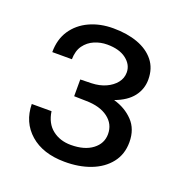

<svg xmlns="http://www.w3.org/2000/svg" viewBox="-93 -915 594 630"><g transform="rotate(20 204.0 -600.5)"><path d="M196.5 -368Q121.5 -368.5 77.2 -407.2Q33 -446 32 -509.5H101Q107 -468.5 133.5 -447.8Q160 -427 198 -427Q245.5 -427 273.2 -448Q301 -469 301 -502Q301 -537 272.8 -558.2Q244.5 -579.5 196 -580L154 -581V-639.5L193.5 -640.5Q221 -641.5 242.5 -651.2Q264 -661 276.8 -677Q289.5 -693 289.5 -713Q289.5 -740 265.2 -758.8Q241 -777.5 198.5 -777.5Q175 -777.5 154 -768.5Q133 -759.5 119.5 -741Q106 -722.5 105.5 -692.5H37Q37 -737 58.2 -768.8Q79.5 -800.5 116.2 -817.5Q153 -834.5 199 -834.5Q247.5 -834.5 284.5 -821Q321.5 -807.5 342.8 -781Q364 -754.5 364 -715.5Q364 -682 343.8 -655.8Q323.5 -629.5 281.5 -614Q322.5 -602.5 349.2 -574.5Q376 -546.5 376 -501Q376 -458.5 352.2 -428.5Q328.5 -398.5 288 -383Q247.5 -367.5 196.5 -368Z"/></g></svg>

Font: Public Sans Thin Medium
Style: Regular
Weight: 500
Version: Version 2.001